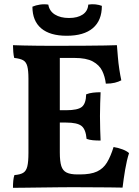

<svg xmlns="http://www.w3.org/2000/svg" viewBox="-20 -895 664 918"><path d="M42 -679Q62 -678 91 -677.5Q120 -677 152.5 -676.5Q185 -676 215 -676Q245 -676 266 -676V-166Q266 -124 273 -101.5Q280 -79 298.5 -70Q317 -61 350 -61L328 0Q301 0 260 0.5Q219 1 176 1.5Q133 2 96.5 2.5Q60 3 42 3Q42 -15 43.5 -31Q45 -47 49 -58Q76 -60 90.5 -68.5Q105 -77 110.5 -99Q116 -121 116 -164V-519Q116 -558 110.5 -578.5Q105 -599 90.5 -607Q76 -615 48 -618Q45 -629 43.5 -647Q42 -665 42 -679ZM523 -192Q547 -188 566.5 -180.5Q586 -173 597 -163Q586 -129 578.5 -84.5Q571 -40 566 2Q542 1 502.5 1Q463 1 417.5 0.5Q372 0 328 0L350 -61H362Q414 -61 444 -75Q474 -89 491.5 -118Q509 -147 523 -192ZM461 -454Q460 -429 459 -401Q458 -373 458 -340Q458 -306 459 -276.5Q460 -247 461 -223Q440 -223 424 -224.5Q408 -226 394 -231Q390 -277 369.5 -293Q349 -309 296 -309H232V-368H296Q352 -368 371.5 -384Q391 -400 392 -444Q407 -450 425 -452Q443 -454 461 -454ZM539 -679Q541 -655 543.5 -624Q546 -593 550.5 -563.5Q555 -534 560 -511Q547 -504 529 -499.5Q511 -495 486 -495Q482 -529 468.5 -556.5Q455 -584 424 -601Q393 -618 336 -618H233L261 -676Q337 -676 391 -676.5Q445 -677 481 -677.5Q517 -678 539 -679ZM467 -867Q467 -797 424 -760.5Q381 -724 299 -724Q219 -724 177 -759.5Q135 -795 135 -863Q151 -870 171 -873Q191 -876 211 -873Q216 -842 242.5 -825.5Q269 -809 310 -809Q351 -809 375.5 -825.5Q400 -842 402 -873Q420 -876 437 -874Q454 -872 467 -867Z"/></svg>

Font: Vollkorn
Style: Bold
Weight: 700
Designer: Friedrich Althausen
Foundry: Friedrich Althausen
Version: Version 5.000